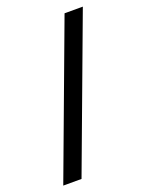

<svg xmlns="http://www.w3.org/2000/svg" viewBox="-137 -782 645 849"><g transform="rotate(-20 186.0 -357.0)"><path d="M362 -714 96 0H10L276 -714Z"/></g></svg>

Font: Noto Sans Old Sogdian
Style: Regular
Weight: 400
Designer: Monotype Design Team
Foundry: Monotype Imaging Inc.
Version: Version 2.002; ttfautohint (v1.8.4.7-5d5b)